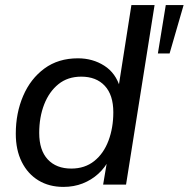

<svg xmlns="http://www.w3.org/2000/svg" viewBox="-20 -725 741 754"><path d="M229 9Q173 9 131 -16.5Q89 -42 65.5 -89Q42 -136 42 -200Q42 -281 71 -348.5Q100 -416 154.5 -456Q209 -496 286 -496Q344 -496 389.5 -467Q435 -438 452 -380H445L496 -705H587L475 0H385L402 -101H410Q393 -67 366 -42.5Q339 -18 304.5 -4.5Q270 9 229 9ZM260 -63Q313 -63 350 -92.5Q387 -122 406 -172.5Q425 -223 425 -284Q425 -352 391.5 -388Q358 -424 299 -424Q246 -424 209.5 -394.5Q173 -365 153.5 -315Q134 -265 134 -203Q134 -135 167.5 -99Q201 -63 260 -63ZM600 -515 631 -705H701L646 -515Z"/></svg>

Font: Nunito Sans 12pt Medium
Style: Italic
Weight: 500
Italic angle: -9°
Designer: Vernon Adams
Foundry: Vernon Adams
Version: Version 3.101;gftools[0.9.27]